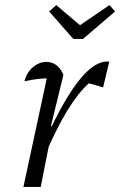

<svg xmlns="http://www.w3.org/2000/svg" viewBox="-20 -734 472 754"><path d="M72 0 171 -460 182 -426Q154 -427 129.5 -424Q105 -421 76 -415Q82 -439 95.5 -456Q109 -473 126.5 -482Q144 -491 163 -491Q184 -491 201.5 -478Q219 -465 229 -440L180 -239L187 -238L140 0ZM156 -123 144 -152Q195 -270 241.5 -347Q288 -424 329.5 -460Q371 -496 409 -492L385 -391L329 -407Q286 -368 243.5 -298.5Q201 -229 156 -123ZM268 -581 173 -689 201 -714 294 -635 410 -714 432 -689 306 -581Z"/></svg>

Font: Piazzolla Thin Light
Style: Italic
Weight: 300
Italic angle: -11.3°
Version: Version 2.005